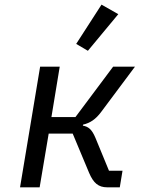

<svg xmlns="http://www.w3.org/2000/svg" viewBox="-20 -801 640 821"><path d="M65.7 0H149.5L188.2 -229.8H290.8L361.2 -61.4C379.6 -18.5 400.6 0 438.6 0H492.2L503.9 -71H446L388.1 -211.6C372.5 -248.9 357.2 -259.6 334.2 -263.8L335.2 -268.1C366.1 -275.2 389.2 -291.2 411.9 -321.4L557.2 -516H463.8L302.6 -300.4H199.9L235.4 -516H151.6ZM305.8 -613.3 355.8 -583.8 485.8 -740.4 414.1 -781.2Z"/></svg>

Font: Margiela Mono Italic Text It
Style: Regular
Weight: 400
Designer: Mike Abbink, Paul van der Laan, Pieter van Rosmalen
Foundry: Bold Monday
Version: Version 2.003 2021